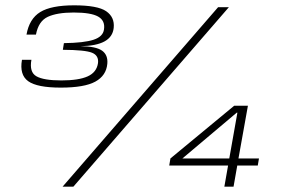

<svg xmlns="http://www.w3.org/2000/svg" viewBox="-20 -701 1065 721"><path d="M208 -372Q297 -372 338 -394.5Q379 -417 383 -461.5Q386 -494.5 363.2 -510.8Q340.5 -527 282.5 -527.5Q341.5 -528.5 372.5 -545.5Q403.5 -562.5 407 -596.5Q411 -636.5 378.8 -658.8Q346.5 -681 258.5 -681Q172.5 -681 131.2 -655.8Q90 -630.5 79.5 -571H115Q124.5 -621.5 159.5 -637.8Q194.5 -654 256.5 -654Q321.5 -654 348.5 -638.8Q375.5 -623.5 370.5 -590.5Q367 -563.5 331.5 -551.8Q296 -540 220 -539L216 -514Q299.5 -513.5 325.5 -503Q351.5 -492.5 348 -464Q343 -429.5 309.2 -414.2Q275.5 -399 210.5 -399Q144 -399 116.8 -414.5Q89.5 -430 98 -476.5H62.5Q52.5 -420 86 -396Q119.5 -372 208 -372ZM215 0H255.5L839.5 -674H799ZM822.5 0H857L871 -79.5H948L952.5 -106H875.5L911 -304H859.5L620 -106L615.5 -79.5H836.5ZM665 -106 869 -278H871.5L841 -106Z"/></svg>

Font: Anybody SemiExpanded Light
Style: Italic
Weight: 300
Width: 6
Italic angle: -10°
Version: Version 1.113;gftools[0.9.25]